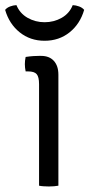

<svg xmlns="http://www.w3.org/2000/svg" viewBox="-52 -706 340 730"><path d="M170 0Q163 1.5 153.5 2.2Q144 3 133.5 3Q122.5 3 113 2.2Q103.5 1.5 96.5 0V-386Q96.5 -413.5 87.5 -424Q78.5 -434.5 55 -434.5H45.5Q42.5 -449 42.5 -462Q42.5 -469 43.2 -475.2Q44 -481.5 45.5 -489.5Q62.5 -492 75.2 -492.8Q88 -493.5 96 -493.5H104.5Q135.5 -493.5 152.8 -474.5Q170 -455.5 170 -422ZM268 -668.5Q252.5 -615 212.5 -583Q172.5 -551 117.5 -551Q63 -551 23 -583Q-17 -615 -32.5 -668.5Q-25.5 -677 -13.5 -681.5Q-1.5 -686 10.5 -686.5Q23.5 -655 53 -638.2Q82.5 -621.5 117.5 -621.5Q153 -621.5 182.5 -638.2Q212 -655 224.5 -686.5Q236.5 -686 248.8 -681.5Q261 -677 268 -668.5Z"/></svg>

Font: Signika Light Light
Style: Regular
Weight: 300
Version: Version 2.001